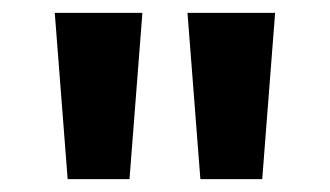

<svg xmlns="http://www.w3.org/2000/svg" viewBox="-20 -734 512 298"><path d="M201 -714 181 -456H85L65 -714ZM407 -714 387 -456H291L271 -714Z"/></svg>

Font: Noto Sans IKEA
Style: Bold
Weight: 600
Designer: Monotype Design Team
Foundry: Monotype Imaging Inc.
Version: Version 2.001